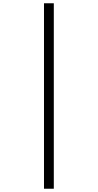

<svg xmlns="http://www.w3.org/2000/svg" viewBox="-20 -793 599 1174"><path d="M249 361V-773H309V361Z"/></svg>

Font: Noto Serif Telugu
Style: Regular
Weight: 400
Designer: Jelle Bosma - Monotype Design Team
Foundry: Monotype Imaging Inc.
Version: Version 2.003